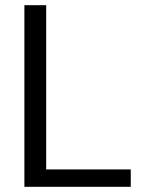

<svg xmlns="http://www.w3.org/2000/svg" viewBox="-20 -720 565 740"><path d="M74 0V-700H158V-67H484V0Z"/></svg>

Font: Rethink Sans
Style: Regular
Weight: 400
Designer: The Rethink Sans project authors (Hans Thiessen). DM Sans designed by Colophon Foundry.
Foundry: Rethink Communications LLC
Version: Version 1.001